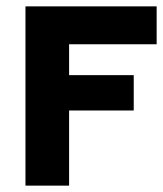

<svg xmlns="http://www.w3.org/2000/svg" viewBox="-20 -583 512 603"><path d="M197 -236H400V-347H197V-444H472V-563H60V0H197Z"/></svg>

Font: OSH Darker Grotesque Black
Style: Regular
Weight: 900
Designer: Gabriel Lam
Foundry: TypeRant
Version: Version 1.000;Glyphs 3.1.1 (3148)